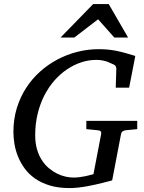

<svg xmlns="http://www.w3.org/2000/svg" viewBox="-20 -936 728 972"><path d="M618.2 -276.9Q608.4 -275.9 601.8 -271.7Q595.2 -267.6 592.8 -257.8L547.9 -22.9Q543 -21.5 530.8 -18.3Q518.6 -15.1 501.5 -10.7Q484.4 -6.3 463.6 -1.7Q442.9 2.9 420.4 7.1Q397.9 11.2 375.2 13.7Q352.5 16.1 332 16.1Q274.9 16.1 231.7 2.9Q188.5 -10.3 157 -32.5Q125.5 -54.7 104.5 -83.7Q83.5 -112.8 70.8 -144.5Q58.1 -176.3 53 -208Q47.9 -239.7 47.9 -268.1Q47.9 -332 64.9 -387.9Q82 -443.8 112.1 -490.5Q142.1 -537.1 182.9 -573.5Q223.6 -609.9 271.7 -635.3Q319.8 -660.6 372.6 -673.8Q425.3 -687 479 -687Q503.4 -687 524.7 -685.1Q545.9 -683.1 567.4 -679Q588.9 -674.8 612.5 -668.2Q636.2 -661.6 665 -652.8L633.8 -492.2H565.9L568.8 -584Q569.8 -595.2 564.5 -602.3Q559.1 -609.4 549.8 -611.8Q547.9 -612.3 541.5 -615.7Q535.2 -619.1 524.7 -623Q514.2 -627 499.5 -629.9Q484.9 -632.8 466.8 -632.8Q429.2 -632.8 391.8 -620.6Q354.5 -608.4 320.1 -585.4Q285.6 -562.5 256.1 -529.1Q226.6 -495.6 204.8 -453.4Q183.1 -411.1 170.7 -360.4Q158.2 -309.6 158.2 -252Q158.2 -211.4 167.5 -179.9Q176.8 -148.4 192.4 -124.5Q208 -100.6 228 -84Q248 -67.4 269.5 -56.9Q291 -46.4 312.5 -41.7Q334 -37.1 352.1 -37.1Q367.2 -37.1 382.6 -39.1Q397.9 -41 411.6 -43.9Q425.3 -46.9 436.3 -49.8Q447.3 -52.7 453.1 -54.2L492.2 -257.8Q493.7 -266.1 489.7 -271Q485.8 -275.9 472.2 -276.9L417 -282.2V-324.2H674.8V-282.2ZM558.6 -746.1 476.6 -838.4 356.4 -746.1H286.6L451.7 -915.5H530.3L628.4 -746.1Z"/></svg>

Font: Charis SIL Eur
Style: Italic
Weight: 400
Italic angle: -11°
Foundry: SIL International
Version: Version 5.000